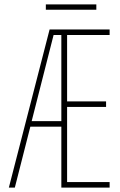

<svg xmlns="http://www.w3.org/2000/svg" viewBox="-20 -847 540 867"><path d="M415 -803V-827H187V-803ZM222 -689H257V-300H123ZM257 0H475V-25H283V-364H459V-389H283V-689H475V-714H204L20 0H47L117 -275H257Z"/></svg>

Font: Noto Sans Mono UI Condensed Thin
Style: Regular
Weight: 250
Width: 3
Designer: Monotype Design team
Foundry: Monotype Imaging Inc.
Version: 1.000